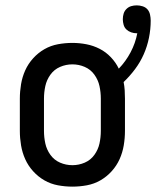

<svg xmlns="http://www.w3.org/2000/svg" viewBox="-20 -688 582 716"><path d="M250 8Q223 8 196 3Q169 -2 145.5 -15.5Q122 -29 103.5 -49.5Q85 -70 74 -94.5Q63 -119 58.5 -146Q54 -173 54 -200V-320Q54 -347 58.5 -374Q63 -401 74 -425.5Q85 -450 103.5 -470.5Q122 -491 145.5 -504.5Q169 -518 196 -523Q223 -528 250 -528Q276 -528 302 -523Q328 -518 351.5 -506Q375 -494 393.5 -474.5Q412 -455 423 -432Q449 -459 467 -493Q485 -527 492 -564H489Q479 -564 469 -567.5Q459 -571 451.5 -578Q444 -585 441 -595.5Q438 -606 438 -616Q438 -627 441 -637Q444 -647 451.5 -654.5Q459 -662 469 -665Q479 -668 490 -668Q501 -668 512 -664.5Q523 -661 530 -653Q537 -645 539.5 -633.5Q542 -622 542 -611Q542 -579 535.5 -547Q529 -515 516 -485.5Q503 -456 483.5 -430Q464 -404 441 -382Q444 -367 445 -351.5Q446 -336 446 -320V-200Q446 -173 441.5 -146Q437 -119 426 -94.5Q415 -70 396.5 -49.5Q378 -29 354.5 -15.5Q331 -2 304 3Q277 8 250 8ZM250 -72Q274 -72 296 -81.5Q318 -91 332 -110.5Q346 -130 351 -153Q356 -176 356 -200V-320Q356 -344 351 -367Q346 -390 332 -409.5Q318 -429 296 -438.5Q274 -448 250 -448Q226 -448 204 -438.5Q182 -429 168 -409.5Q154 -390 149 -367Q144 -344 144 -320V-200Q144 -176 149 -153Q154 -130 168 -110.5Q182 -91 204 -81.5Q226 -72 250 -72Z"/></svg>

Font: Iosevka Term Medium
Style: Regular
Weight: 500
Monospace: yes
Designer: Belleve Invis
Foundry: Belleve Invis
Version: Version 26.3.1